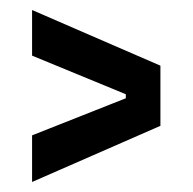

<svg xmlns="http://www.w3.org/2000/svg" viewBox="-20 -516 384 383"><path d="M44 -153V-246L231 -320V-328L44 -405V-496L300 -385V-265Z"/></svg>

Font: Bricolage Grotesque 36pt Condensed
Style: Regular
Weight: 400
Width: 3
Designer: Mathieu Triay
Foundry: Atelier Triay
Version: Version 1.001;gftools[0.9.33.dev8+g029e19f]